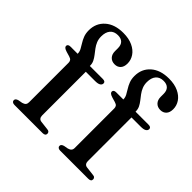

<svg xmlns="http://www.w3.org/2000/svg" viewBox="-178 -910 1092 1092"><g transform="rotate(45 368.0 -364.0)"><path d="M229.5 -69.5Q229.5 -57 235.5 -49.2Q241.5 -41.5 254 -40.5L304.5 -34.5Q315 -34 319.8 -29Q324.5 -24 324.5 -17Q324.5 0 302 0H76Q66 0 60 -4.5Q54 -9 54 -16.5Q54 -23.5 59 -28Q64 -32.5 73.5 -35L98.5 -39.5Q111.5 -43 117.8 -50Q124 -57 124 -69V-387.5Q124 -398 119 -404.8Q114 -411.5 100.5 -415.5L73 -423.5Q57 -428.5 51.5 -433.8Q46 -439 46 -445Q46 -452 51.2 -456Q56.5 -460 67 -460H149L124.5 -442V-459Q124.5 -475.5 117 -490Q109.5 -504.5 99.5 -520Q89.5 -535.5 82 -554.8Q74.5 -574 74.5 -599Q74.5 -656.5 114.8 -692.2Q155 -728 224.5 -728Q269 -728 300.5 -713.2Q332 -698.5 348.2 -674.2Q364.5 -650 364.5 -621.5Q364.5 -594.5 351 -580.2Q337.5 -566 315.5 -566Q292 -566 278 -580.8Q264 -595.5 264 -620.5V-644.5Q264 -670.5 250.5 -683.8Q237 -697 212 -697Q181.5 -697 165.2 -678Q149 -659 149 -624.5Q149 -603 156.2 -585.2Q163.5 -567.5 174.8 -552.5Q186 -537.5 197 -523.5Q208 -509.5 215.2 -494.8Q222.5 -480 222.5 -462.5V-441.5L209 -460H327Q337.5 -460 342.8 -456.2Q348 -452.5 348 -445Q348 -434 337.5 -427.2Q327 -420.5 304 -420.5H229.5ZM597 -69.5Q597 -57 603 -49.2Q609 -41.5 621.5 -40.5L672 -34.5Q682.5 -34 687.2 -29Q692 -24 692 -17Q692 0 669.5 0H443.5Q433.5 0 427.5 -4.5Q421.5 -9 421.5 -16.5Q421.5 -23.5 426.5 -28Q431.5 -32.5 441 -35L466 -39.5Q479 -43 485.2 -50Q491.5 -57 491.5 -69V-387.5Q491.5 -398 486.5 -404.8Q481.5 -411.5 468 -415.5L440.5 -423.5Q424.5 -428.5 419 -433.8Q413.5 -439 413.5 -445Q413.5 -452 418.8 -456Q424 -460 434.5 -460H516.5L492 -442V-459Q492 -475.5 484.5 -490Q477 -504.5 467 -520Q457 -535.5 449.5 -554.8Q442 -574 442 -599Q442 -656.5 482.2 -692.2Q522.5 -728 592 -728Q636.5 -728 668 -713.2Q699.5 -698.5 715.8 -674.2Q732 -650 732 -621.5Q732 -594.5 718.5 -580.2Q705 -566 683 -566Q659.5 -566 645.5 -580.8Q631.5 -595.5 631.5 -620.5V-644.5Q631.5 -670.5 618 -683.8Q604.5 -697 579.5 -697Q549 -697 532.8 -678Q516.5 -659 516.5 -624.5Q516.5 -603 523.8 -585.2Q531 -567.5 542.2 -552.5Q553.5 -537.5 564.5 -523.5Q575.5 -509.5 582.8 -494.8Q590 -480 590 -462.5V-441.5L576.5 -460H694.5Q705 -460 710.2 -456.2Q715.5 -452.5 715.5 -445Q715.5 -434 705 -427.2Q694.5 -420.5 671.5 -420.5H597Z"/></g></svg>

Font: Fraunces 11pt
Style: Regular
Weight: 400
Version: Version 1.000;[b76b70a41]